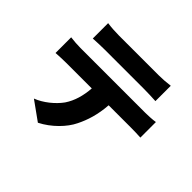

<svg xmlns="http://www.w3.org/2000/svg" viewBox="-185 -1038 1370 1370"><g transform="rotate(45 500.0 -353.5)"><path d="M194 -782V-627C227 -629 275 -631 310 -631C376 -631 650 -631 710 -631C748 -631 789 -629 826 -627V-782C789 -777 747 -774 710 -774C650 -774 376 -774 310 -774C276 -774 228 -777 194 -782ZM79 -524V-366C107 -368 151 -370 180 -370H441C435 -292 416 -223 377 -165C337 -109 267 -52 200 -27L342 75C433 29 511 -52 545 -123C579 -191 604 -270 611 -370H835C865 -370 907 -369 934 -367V-524C906 -519 856 -517 835 -517C772 -517 245 -517 180 -517C149 -517 110 -520 79 -524Z"/></g></svg>

Font: Noto Sans CJK TC Black
Style: Regular
Weight: 900
Designer: Ryoko NISHIZUKA 西塚涼子 (kana, bopomofo & ideographs); Paul D. Hunt (Latin, Greek & Cyrillic); Sandoll Communications 산돌커뮤니
Foundry: Adobe
Version: Version 2.004;hotconv 1.0.118;makeotfexe 2.5.65603